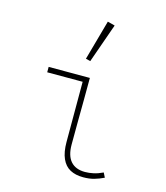

<svg xmlns="http://www.w3.org/2000/svg" viewBox="-116 -863 832 963"><g transform="rotate(15 300.0 -381.0)"><path d="M406 12Q366 12 338 -3Q310 -18 295 -51.5Q280 -85 280 -138V-450H96V-478H310Q310 -421 309.5 -363Q309 -305 308.5 -247.5Q308 -190 308 -132Q308 -74 333.5 -45Q359 -16 408 -16Q429 -16 452 -21Q475 -26 500 -38L512 -14Q487 -2 462.5 5Q438 12 406 12ZM290 -560 266 -566 324 -774 362 -764Z"/></g></svg>

Font: Source Code Pro ExtraLight
Style: Regular
Weight: 200
Monospace: yes
Designer: Paul D. Hunt, Teo Tuominen
Foundry: Adobe
Version: Version 1.026;hotconv 1.1.0;makeotfexe 2.6.0